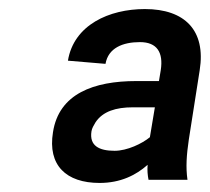

<svg xmlns="http://www.w3.org/2000/svg" viewBox="-20 -741 463 424"><path d="M97 -449C85 -376 126 -337 200 -337C246 -337 280 -354 306 -377C305 -365 306 -354 308 -344H394C390 -372 392 -399 397 -433L421 -586C435 -674 388 -721 300 -721C221 -721 143 -686 130 -607L213 -600C219 -635 251 -648 289 -648C327 -648 341 -625 335 -586L331 -562H281C187 -562 110 -534 97 -449ZM182 -451C183 -458 187 -464 191 -471C207 -495 236 -504 273 -504H322L311 -438C294 -424 261 -408 233 -408C199 -408 177 -419 182 -451Z"/></svg>

Font: Asimov Pro
Style: BdObl
Weight: 700
Designer: Google
Version: Version 2.000980; 2014